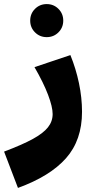

<svg xmlns="http://www.w3.org/2000/svg" viewBox="-60 -660 467 941"><path d="M88 -559Q88 -593 111.5 -616.5Q135 -640 169 -640Q203 -640 226.5 -616.5Q250 -593 250 -559Q250 -525 226.5 -501.5Q203 -478 169 -478Q135 -478 111.5 -501.5Q88 -525 88 -559ZM-40 83Q50 49 101 21Q152 -7 175 -36Q198 -65 198 -101Q198 -136 175.5 -195.5Q153 -255 109 -331L285 -390Q312 -324 327 -252.5Q342 -181 342 -112Q342 27 263.5 115.5Q185 204 28 261Z"/></svg>

Font: FiraGO Heavy
Style: Regular
Weight: 900
Designer: bBox Type
Foundry: bBox Type GmbH
Version: Version 1.001